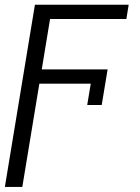

<svg xmlns="http://www.w3.org/2000/svg" viewBox="-26 -565 574 789"><path d="M416.2 -279.8 392 -133.5H332.4L346.9 -221.2H135.7L65.7 203.1H-6L117.5 -545.5H502.8L493.3 -486.9H179.7L145.6 -279.8Z"/></svg>

Font: Inter P Light
Style: Italic
Weight: 300
Italic angle: 9.39999°
Designer: Rasmus Andersson
Foundry: rsms
Version: Version 3.018;git-588b23468